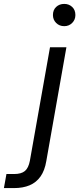

<svg xmlns="http://www.w3.org/2000/svg" viewBox="-131 -743 406 983"><path d="M-111 220 -98 148H-59Q-22 148 -3.5 132.5Q15 117 22 80L125 -501H209L106 82Q98 130 76.5 160.5Q55 191 21 205.5Q-13 220 -60 220ZM198 -609Q173 -609 156.5 -625.5Q140 -642 140 -666Q140 -692 156.5 -707.5Q173 -723 198 -723Q222 -723 238.5 -707.5Q255 -692 255 -666Q255 -642 238.5 -625.5Q222 -609 198 -609Z"/></svg>

Font: DM Sans 18pt
Style: Italic
Weight: 400
Italic angle: -10°
Designer: Colophon Foundry, Jonny Pinhorn
Foundry: Colophon Foundry
Version: Version 4.004;gftools[0.9.30]